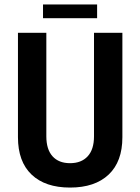

<svg xmlns="http://www.w3.org/2000/svg" viewBox="-20 -834 632 866"><path d="M174 -752V-814H418V-752ZM296 12Q184 12 122.5 -46.5Q61 -105 61 -215V-686H189V-219Q189 -160 217 -129Q245 -98 296 -98Q347 -98 375.5 -129Q404 -160 404 -219V-686H532V-215Q532 -105 470 -46.5Q408 12 296 12Z"/></svg>

Font: AXENEO7
Style: Regular
Weight: 400
Designer: Hector Gatti, Simon Guibord
Foundry: Omnibus-Type, Jean-Christophe Thérien
Version: Version 1.000